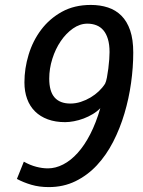

<svg xmlns="http://www.w3.org/2000/svg" viewBox="-20 -741 576 771"><path d="M172.4 -64.9Q203.1 -64.9 233.6 -80.6Q264.2 -96.2 291.7 -126.7Q319.3 -157.2 342.5 -202.4Q365.7 -247.6 382.8 -306.6Q370.1 -293.5 352.8 -283Q335.4 -272.5 315.9 -265.1Q296.4 -257.8 277.1 -254.2Q257.8 -250.5 241.7 -250.5Q202.6 -250.5 172.1 -261.7Q141.6 -272.9 120.6 -293.7Q99.6 -314.5 88.9 -344Q78.1 -373.5 78.1 -410.2Q78.1 -466.3 95 -521.7Q111.8 -577.1 145.3 -621.6Q178.7 -666 228.5 -693.6Q278.3 -721.2 344.7 -721.2Q382.3 -721.2 413.6 -710.9Q444.8 -700.7 467.5 -678Q490.2 -655.3 502.7 -618.9Q515.1 -582.5 515.1 -529.8Q515.1 -470.7 506.3 -408Q497.6 -345.2 479.7 -285.2Q461.9 -225.1 434.3 -171.4Q406.7 -117.7 369.1 -77.4Q331.5 -37.1 283.2 -13.4Q234.9 10.3 175.8 10.3Q137.7 10.3 106 1Q74.2 -8.3 47.9 -22.5L75.7 -91.8Q101.1 -77.6 125.5 -71.3Q149.9 -64.9 172.4 -64.9ZM262.7 -325.2Q283.7 -325.2 304.2 -331.8Q324.7 -338.4 343.3 -349.4Q361.8 -360.4 377 -374.8Q392.1 -389.2 401.9 -404.8Q406.2 -413.1 409.4 -429.9Q412.6 -446.8 415 -465.8Q417.5 -484.9 418.7 -502.7Q419.9 -520.5 419.9 -531.7Q419.9 -562.5 413.3 -584.2Q406.7 -606 395 -619.6Q383.3 -633.3 366.9 -639.6Q350.6 -646 331.1 -646Q300.8 -646 272.9 -626.5Q245.1 -606.9 223.9 -575.7Q202.6 -544.4 190.2 -504.9Q177.7 -465.3 177.7 -425.3Q177.7 -374 199.2 -349.6Q220.7 -325.2 262.7 -325.2Z"/></svg>

Font: Ufes Sans
Style: Italic
Weight: 400
Designer: Ricardo Esteves & Filipe Motta
Foundry: ProDesignUfes - Ricardo Esteves, Filipe Motta
Version: Version 2.0